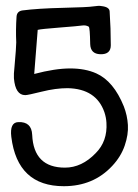

<svg xmlns="http://www.w3.org/2000/svg" viewBox="-20 -632 476 662"><path d="M67 -304Q33 -304 28 -362Q27 -376 30 -402Q36 -469 36 -486Q34 -530 37 -574Q38 -593 57 -596Q111 -603 197 -605Q284 -607 302 -610Q321 -613 330 -611Q357 -608 358 -593Q362 -534 362 -476Q362 -444 326 -445Q292 -446 291 -480Q290 -537 286 -540Q276 -546 263 -544Q250 -542 185.5 -537Q121 -532 110 -529L98 -377Q170 -396 222 -396Q274 -396 312 -379Q372 -352 407 -265Q419 -234 421 -201Q423 -168 410 -130Q397 -92 367 -60Q302 10 200 10Q40 10 19 -160Q13 -210 43 -211Q89 -213 91 -167Q96 -54 204 -54Q262 -54 310 -104Q351 -145 347 -209Q346 -227 340 -245Q312 -326 213 -328Q172 -328 124 -316Q76 -304 67 -304Z"/></svg>

Font: Scratch Savers
Style: Book
Weight: 400
Designer: Pablo Impallari, Rodrigo Fuenzalida, Brenda Gallo
Foundry: Pablo Impallari, Rodrigo Fuenzalida, Brenda Gallo
Version: Version 4.0b1